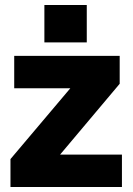

<svg xmlns="http://www.w3.org/2000/svg" viewBox="-20 -750 534 770"><path d="M158 -580V-730H328V-580ZM22 -112 262 -396H37V-526H460V-414L221 -130H469V0H22Z"/></svg>

Font: Raleway-v4020 Black
Style: Regular
Weight: 900
Designer: Matt McInerney, Pablo Impallari, Rodrigo Fuenzalida
Foundry: Matt McInerney, Pablo Impallari, Rodrigo Fuenzalida
Version: Version 4.020;PS 004.020;hotconv 1.0.88;makeotf.lib2.5.64775